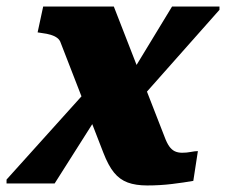

<svg xmlns="http://www.w3.org/2000/svg" viewBox="-37 -561 691 587"><path d="M392 -258 345 -304 489 -541H634V-531ZM-17 0V-12L227 -283L279 -235L130 0ZM413 6Q378 6 353.5 -3Q329 -12 311.5 -33.5Q294 -55 279 -94L149 -429Q146 -439 138 -445Q130 -451 118.5 -454.5Q107 -458 91 -460L78 -462L95 -541H311L466 -143Q473 -124 480.5 -113.5Q488 -103 497.5 -98.5Q507 -94 520 -94Q534 -94 546.5 -96.5Q559 -99 568 -99L554 -8Q526 -3 489 1.5Q452 6 413 6Z"/></svg>

Font: Roboto Serif ExtraBold
Style: Italic
Weight: 800
Italic angle: -10°
Version: Version 1.007